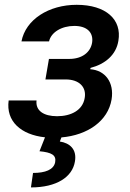

<svg xmlns="http://www.w3.org/2000/svg" viewBox="-20 -573 551 814"><path d="M134.9 -147H16.7C4.6 -58.9 68.5 -1.8 170.8 9.2L147.4 68.2C198.5 73.2 219.5 84.2 213.8 115.1C207.4 146.7 171.9 160.2 120 160.2L111.2 221.6C219.8 221.6 286.9 177.6 297.6 111.9C306.8 59.7 275.6 33.4 233.7 27L240.4 9.6C351.9 0 437.9 -60 453.1 -151.6C464.8 -223.7 425.8 -275.2 362.6 -279.5L364 -285.2C426.1 -301.5 472.3 -340.2 481.9 -399.9C497.5 -490.4 429 -552.6 305 -552.6C186.8 -552.6 88.8 -490.4 71 -397.4H187.9C196.4 -436.1 241.1 -463.1 295.1 -463.1C349.8 -463.1 377.1 -434.3 370.4 -391.7C363.6 -352.3 329.5 -323.2 273.4 -323.2H187.5L172.6 -236.2H258.5C315.3 -236.2 347.3 -204.2 339.1 -157.7C330.6 -104.8 280.2 -80.3 221.9 -80.3C164.8 -80.3 130 -104 134.9 -147Z"/></svg>

Font: Magic Ui Pro Semi Bold
Style: Italic
Weight: 600
Italic angle: -9.39999°
Designer: Stefan Endress, Andreas Faust
Version: Version 1.000;FEAKit 1.0